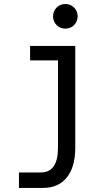

<svg xmlns="http://www.w3.org/2000/svg" viewBox="-20 -716 446 944"><path d="M301.3 -696.3Q314 -696.3 325.2 -691.7Q336.4 -687 344.5 -678.7Q352.5 -670.4 357.2 -659.4Q361.8 -648.4 361.8 -635.7Q361.8 -623.5 357.2 -612.3Q352.5 -601.1 344.5 -592.8Q336.4 -584.5 325.2 -579.8Q314 -575.2 301.3 -575.2Q288.6 -575.2 277.3 -579.8Q266.1 -584.5 258.1 -592.8Q250 -601.1 245.4 -612.3Q240.7 -623.5 240.7 -635.7Q240.7 -648.4 245.4 -659.4Q250 -670.4 258.1 -678.7Q266.1 -687 277.3 -691.7Q288.6 -696.3 301.3 -696.3ZM350.1 9.8Q350.1 105 308.6 156.5Q267.1 208 190.9 208H73.2V131.8H181.6Q223.1 131.8 244.1 101.3Q265.1 70.8 265.1 9.8V-418.9H127.9V-490.2H350.1Z"/></svg>

Font: Code New Roman
Style: Regular
Weight: 400
Monospace: yes
Designer: Sam Radian
Foundry: Code New Roman
Version: Version 2.00 November 29, 2014